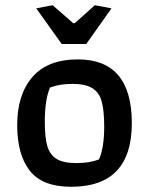

<svg xmlns="http://www.w3.org/2000/svg" viewBox="-20 -709 572 737"><path d="M119 -677 182 -689 261 -620H267L344 -689L408 -677L311 -540H217ZM46 -229Q46 -346 104.5 -413.5Q163 -481 279 -481Q486 -481 486 -236Q486 8 253 8Q143 8 94.5 -53.5Q46 -115 46 -229ZM360 -97Q380 -142 380 -223Q380 -284 370.5 -319Q361 -354 334.5 -370.5Q308 -387 258 -387Q208 -387 172 -373Q152 -327 152 -240Q152 -180 162 -147Q172 -114 198 -98.5Q224 -83 274 -83Q324 -83 360 -97Z"/></svg>

Font: Athiti SemiBold
Style: Regular
Weight: 600
Designer: CadsonDemak Team
Foundry: CadsonDemak
Version: Version 1.033